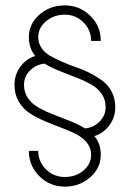

<svg xmlns="http://www.w3.org/2000/svg" viewBox="-20 -591 486 718"><path d="M222.2 -536.1Q181.2 -536.1 152.1 -511.5Q123 -486.8 123 -452.1Q123 -429.2 135.5 -411.1Q147.9 -393.1 168.2 -381.8Q188.5 -370.6 214.4 -359.1Q240.2 -347.7 267.1 -338.6Q293.9 -329.6 319.8 -315.9Q345.7 -302.2 366 -286.6Q386.2 -271 398.7 -246.1Q411.1 -221.2 411.1 -189.9Q411.1 -152.3 389.2 -122.6Q367.2 -92.8 333 -82Q356.9 -53.7 356.9 -12.2Q356.9 37.1 317.4 72Q277.8 106.9 222.2 106.9Q166.5 106.9 127.2 67.9Q87.9 28.8 87.9 -26.9H123Q123 13.7 151.9 42.2Q180.7 70.8 222.2 70.8Q263.7 70.8 292.2 46.6Q320.8 22.5 320.8 -12.2Q320.8 -38.1 304.9 -57.6Q289.1 -77.1 263.9 -89.8Q238.8 -102.5 208.3 -113.8Q177.7 -125 147 -138.2Q116.2 -151.4 91.1 -167.7Q65.9 -184.1 50 -211.2Q34.2 -238.3 34.2 -273.9Q34.2 -311.5 55.9 -341.3Q77.6 -371.1 111.8 -381.8Q87.9 -410.2 87.9 -452.1Q87.9 -501.5 127.2 -536.1Q166.5 -570.8 222.2 -570.8Q277.8 -570.8 317.4 -532.2Q356.9 -493.7 356.9 -438H320.8Q320.8 -478.5 292.2 -507.3Q263.7 -536.1 222.2 -536.1ZM297.9 -110.8Q330.1 -113.8 352.5 -136.5Q375 -159.2 375 -189.9Q375 -218.8 359.9 -240.5Q344.7 -262.2 318.4 -276.6Q292 -291 264.2 -301.5Q236.3 -312 202.4 -325.7Q168.5 -339.4 147 -353Q114.7 -350.1 92.3 -327.4Q69.8 -304.7 69.8 -273.9Q69.8 -245.1 85 -223.4Q100.1 -201.7 126.5 -187.3Q152.8 -172.9 180.7 -162.4Q208.5 -151.9 242.4 -138.2Q276.4 -124.5 297.9 -110.8Z"/></svg>

Font: RawengulkPcs
Style: Regular
Weight: 400
Version: Version 0.92